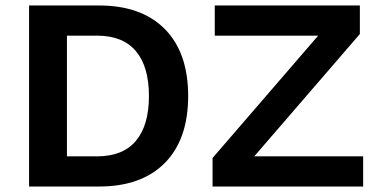

<svg xmlns="http://www.w3.org/2000/svg" viewBox="-20 -680 1384 700"><path d="M341 -660Q496 -660 581 -574Q666 -488 666 -330Q666 -172 581 -86Q496 0 341 0H86V-660ZM334 -110Q428 -110 475.5 -166.5Q523 -223 523 -330Q523 -437 475.5 -493.5Q428 -550 334 -550H224V-110ZM1304 -110V0H755V-104L1140 -550H763V-660H1292V-556L907 -110Z"/></svg>

Font: Work Sans SemiBold
Style: Regular
Weight: 600
Designer: Wei Huang
Foundry: Wei Huang
Version: Version 2.010; ttfautohint (v1.8.3)